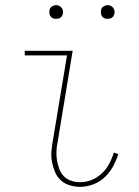

<svg xmlns="http://www.w3.org/2000/svg" viewBox="-20 -717 540 745"><path d="M291 8Q270 8 250.5 2Q231 -4 216.5 -17Q202 -30 194 -48.5Q186 -67 182 -87Q178 -107 179.5 -128Q181 -149 185 -171L240 -502H76V-520H262L204 -168Q200 -149 199 -131Q198 -113 201 -95.5Q204 -78 210 -61.5Q216 -45 228 -33Q240 -21 256.5 -15.5Q273 -10 291 -10Q314 -10 336 -19Q358 -28 375.5 -44.5Q393 -61 404 -82Q415 -103 422 -125L439 -119Q431 -94 418.5 -71Q406 -48 386.5 -29.5Q367 -11 341.5 -1.5Q316 8 291 8ZM397 -644Q391 -644 385.5 -646Q380 -648 376.5 -653Q373 -658 372 -664Q371 -670 372 -676Q372 -681 374.5 -685Q377 -689 381 -691.5Q385 -694 389 -695.5Q393 -697 398 -697Q404 -697 409.5 -694.5Q415 -692 419 -687Q423 -682 424 -676Q425 -670 424 -664Q423 -659 420.5 -655Q418 -651 414.5 -648.5Q411 -646 406.5 -645Q402 -644 397 -644ZM197 -644Q191 -644 185.5 -646Q180 -648 176.5 -653Q173 -658 172 -664Q171 -670 172 -676Q172 -681 174.5 -685Q177 -689 181 -691.5Q185 -694 189 -695.5Q193 -697 198 -697Q204 -697 209.5 -694.5Q215 -692 219 -687Q223 -682 224 -676Q225 -670 224 -664Q223 -659 220.5 -655Q218 -651 214.5 -648.5Q211 -646 206.5 -645Q202 -644 197 -644Z"/></svg>

Font: Iosevka Curly Slab Thin
Style: Italic
Weight: 100
Italic angle: -9°
Monospace: yes
Designer: Belleve Invis
Foundry: Belleve Invis
Version: Version 22.1.2; ttfautohint (v1.8.4)